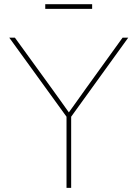

<svg xmlns="http://www.w3.org/2000/svg" viewBox="-20 -910 665 930"><path d="M302.2 0V-344.7L24.9 -727.5H52.2L228.5 -484.4Q251.5 -453.1 273.4 -421.9Q295.4 -390.6 317.9 -359.4H309.1Q331.5 -390.6 353.8 -421.9Q376 -453.1 398.4 -484.4L573.7 -727.5H601.1L324.7 -344.7V0ZM426.3 -889.6V-867.2H199.2V-889.6Z"/></svg>

Font: Inter 20pt Thin
Style: Regular
Weight: 250
Version: Version 4.001;git-66647c0bb